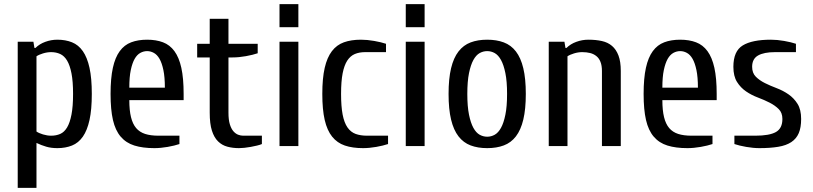

<svg xmlns="http://www.w3.org/2000/svg" viewBox="-20 -700 3894 920"><path d="M64.9 200.2V-500H140.1L145 -470.2H149.9Q168.9 -489.3 197 -499.5Q225.1 -509.8 254.9 -509.8Q293.9 -509.8 325 -497.3Q356 -484.9 377 -454.8Q397.9 -424.8 408.9 -375Q419.9 -325.2 419.9 -250Q419.9 -174.8 408.9 -125Q397.9 -75.2 377 -45.2Q356 -15.1 325 -2.7Q293.9 9.8 254.9 9.8Q225.1 9.8 201.7 2.9Q178.2 -3.9 154.8 -15.1V200.2ZM154.8 -69.8Q166 -62 186 -55.9Q206.1 -49.8 225.1 -49.8Q249 -49.8 268.6 -58.3Q288.1 -66.9 301.5 -89.4Q314.9 -111.8 322.5 -150.9Q330.1 -189.9 330.1 -250Q330.1 -310.1 322.5 -348.6Q314.9 -387.2 301.5 -409.7Q288.1 -432.1 268.6 -441.2Q249 -450.2 225.1 -450.2Q206.1 -450.2 186 -444.1Q166 -438 154.8 -430.2Z M509.8 -250Q509.8 -325.2 520.8 -375Q531.7 -424.8 553.7 -454.8Q575.7 -484.9 608.6 -497.3Q641.6 -509.8 685.1 -509.8Q728 -509.8 761 -497.3Q793.9 -484.9 815.9 -454.8Q837.9 -424.8 848.9 -375Q859.9 -325.2 859.9 -250V-220.2H599.6Q599.6 -171.4 607.7 -138.7Q615.7 -106 632.3 -86.4Q648.9 -66.9 675.3 -58.3Q701.7 -49.8 739.7 -49.8H839.8V-9.8Q816.9 -2 783.4 3.9Q750 9.8 719.7 9.8Q663.6 9.8 623.8 -2.7Q584 -15.1 558.3 -45.2Q532.7 -75.2 521.2 -125Q509.8 -174.8 509.8 -250ZM599.6 -279.8H770Q770 -330.6 762.9 -364.3Q755.9 -397.9 744.4 -418Q732.9 -438 717.3 -446.5Q701.7 -455.1 685.1 -455.1Q668 -455.1 652.3 -446.5Q636.7 -438 625.2 -418Q613.8 -397.9 606.7 -364.5Q599.6 -331.1 599.6 -279.8Z M924.8 -424.8V-490.2H984.9V-609.9H1074.7V-490.2H1214.8V-444.8Q1191.9 -437 1158.4 -430.9Q1125 -424.8 1094.7 -424.8H1074.7V-160.2Q1074.7 -126 1081.3 -104.5Q1087.9 -83 1098.4 -71Q1108.9 -59.1 1121.3 -54.4Q1133.8 -49.8 1145 -49.8H1234.9V-9.8Q1226.1 -5.9 1211.4 -2.4Q1196.8 1 1181.4 3.9Q1166 6.8 1150.9 8.3Q1135.7 9.8 1125 9.8Q1095.2 9.8 1069.6 2.9Q1043.9 -3.9 1024.9 -22.5Q1005.9 -41 995.4 -74Q984.9 -106.9 984.9 -160.2V-424.8Z M1319.3 0V-500H1409.7V0ZM1319.3 -569.8V-680.2H1409.7V-569.8Z M1524.4 -250Q1524.4 -325.2 1535.9 -375Q1547.4 -424.8 1570.3 -454.8Q1593.3 -484.9 1627.9 -497.3Q1662.6 -509.8 1709.5 -509.8Q1739.3 -509.8 1772.9 -503.9Q1806.6 -498 1829.6 -490.2V-450.2H1729.5Q1701.7 -450.2 1680.2 -441.2Q1658.7 -432.1 1644 -409.7Q1629.4 -387.2 1621.8 -348.6Q1614.3 -310.1 1614.3 -250Q1614.3 -189.9 1621.8 -150.9Q1629.4 -111.8 1645 -89.4Q1660.6 -66.9 1684.1 -58.3Q1707.5 -49.8 1739.3 -49.8H1839.4V-9.8Q1816.4 -2 1783 3.9Q1749.5 9.8 1719.7 9.8Q1668.9 9.8 1632.3 -2.7Q1595.7 -15.1 1571.5 -45.2Q1547.4 -75.2 1535.9 -125Q1524.4 -174.8 1524.4 -250Z M1924.3 0V-500H2014.6V0ZM1924.3 -569.8V-680.2H2014.6V-569.8Z M2129.4 -250Q2129.4 -323.2 2141.4 -373Q2153.3 -422.9 2177 -453.4Q2200.7 -483.9 2235.1 -496.8Q2269.5 -509.8 2314.5 -509.8Q2359.4 -509.8 2394 -496.8Q2428.7 -483.9 2452.1 -453.4Q2475.6 -422.9 2487.5 -373Q2499.5 -323.2 2499.5 -250Q2499.5 -176.8 2487.5 -127Q2475.6 -77.1 2452.1 -46.6Q2428.7 -16.1 2394 -3.2Q2359.4 9.8 2314.5 9.8Q2269.5 9.8 2235.1 -3.2Q2200.7 -16.1 2177 -46.6Q2153.3 -77.1 2141.4 -127Q2129.4 -176.8 2129.4 -250ZM2219.2 -250Q2219.2 -189.9 2227.3 -150.4Q2235.4 -110.8 2248.3 -87.4Q2261.2 -64 2278.3 -54.4Q2295.4 -44.9 2314.5 -44.9Q2333.5 -44.9 2350.6 -54.4Q2367.7 -64 2380.6 -87.4Q2393.6 -110.8 2401.6 -150.4Q2409.7 -189.9 2409.7 -250Q2409.7 -310.1 2401.6 -349.6Q2393.6 -389.2 2380.6 -412.6Q2367.7 -436 2350.6 -445.6Q2333.5 -455.1 2314.5 -455.1Q2295.4 -455.1 2278.3 -445.6Q2261.2 -436 2248.3 -412.6Q2235.4 -389.2 2227.3 -349.6Q2219.2 -310.1 2219.2 -250Z M2609.4 0V-500H2684.6L2689.5 -470.2H2694.3Q2713.4 -489.3 2741.5 -499.5Q2769.5 -509.8 2799.3 -509.8Q2835.4 -509.8 2864 -503.4Q2892.6 -497.1 2912.6 -480Q2932.6 -462.9 2943.6 -433.8Q2954.6 -404.8 2954.6 -359.9V0H2864.3V-359.9Q2864.3 -385.7 2857.4 -403.3Q2850.6 -420.9 2837.4 -431.4Q2824.2 -441.9 2807.4 -446Q2790.5 -450.2 2769.5 -450.2Q2750.5 -450.2 2730.5 -444.1Q2710.4 -438 2699.2 -430.2V0Z M3064 -250Q3064 -325.2 3075 -375Q3085.9 -424.8 3107.9 -454.8Q3129.9 -484.9 3162.8 -497.3Q3195.8 -509.8 3239.3 -509.8Q3282.2 -509.8 3315.2 -497.3Q3348.1 -484.9 3370.1 -454.8Q3392.1 -424.8 3403.1 -375Q3414.1 -325.2 3414.1 -250V-220.2H3153.8Q3153.8 -171.4 3161.9 -138.7Q3169.9 -106 3186.5 -86.4Q3203.1 -66.9 3229.5 -58.3Q3255.9 -49.8 3293.9 -49.8H3394V-9.8Q3371.1 -2 3337.6 3.9Q3304.2 9.8 3273.9 9.8Q3217.8 9.8 3178 -2.7Q3138.2 -15.1 3112.5 -45.2Q3086.9 -75.2 3075.4 -125Q3064 -174.8 3064 -250ZM3153.8 -279.8H3324.2Q3324.2 -330.6 3317.1 -364.3Q3310.1 -397.9 3298.6 -418Q3287.1 -438 3271.5 -446.5Q3255.9 -455.1 3239.3 -455.1Q3222.2 -455.1 3206.5 -446.5Q3190.9 -438 3179.4 -418Q3168 -397.9 3160.9 -364.5Q3153.8 -331.1 3153.8 -279.8Z M3494.1 -379.9Q3494.1 -455.1 3539.1 -482.4Q3584 -509.8 3673.8 -509.8Q3703.6 -509.8 3737.3 -503.9Q3771 -498 3793.9 -490.2V-450.2H3693.8Q3640.6 -450.2 3612.3 -434.1Q3584 -418 3584 -379.9Q3584 -350.1 3601.6 -332.5Q3619.1 -314.9 3645 -302Q3670.9 -289.1 3701.4 -277.6Q3731.9 -266.1 3758.1 -248Q3784.2 -230 3801.5 -202.4Q3818.8 -174.8 3818.8 -129.9Q3818.8 -88.9 3807.4 -62Q3795.9 -35.2 3771.5 -19Q3747.1 -2.9 3709 3.4Q3670.9 9.8 3619.1 9.8Q3589.4 9.8 3555.7 3.9Q3522 -2 3499 -9.8V-49.8H3599.1Q3667 -49.8 3698 -67.4Q3729 -85 3729 -129.9Q3729 -159.7 3711.4 -177.2Q3693.8 -194.8 3668 -208Q3642.1 -221.2 3611.6 -232.7Q3581.1 -244.1 3554.9 -262Q3528.8 -279.8 3511.5 -307.4Q3494.1 -335 3494.1 -379.9Z"/></svg>

Font: 
Style: .
Weight: 400
Designer: Jovanny Lemonad
Foundry: Jovanny Lemonad
Version: Version 1.002